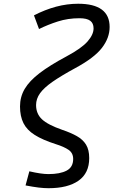

<svg xmlns="http://www.w3.org/2000/svg" viewBox="-20 -762 626 1016"><path d="M236.8 233.9Q212.9 233.9 184.6 230.5Q156.2 227.1 115.2 219.2L135.3 144.5Q198.2 159.2 236.3 159.2Q297.9 159.2 332.5 140.9Q367.2 122.6 367.2 79.1Q367.2 47.9 343.3 31.2Q319.3 14.6 275.9 1Q205.6 -21.5 163.8 -47.9Q122.1 -74.2 104 -110.6Q85.9 -147 85.9 -198.7Q85.9 -249.5 110.8 -291.7Q135.7 -334 189.7 -375.2Q243.7 -416.5 331.5 -463.4Q411.6 -506.3 443.4 -542.7Q475.1 -579.1 475.1 -611.8Q475.1 -639.2 457.3 -652.3Q439.5 -665.5 400.4 -665.5Q339.4 -665.5 286.1 -648.4Q232.9 -631.3 186.5 -608.4L159.7 -680.7Q218.3 -710.9 276.6 -726.6Q335 -742.2 393.6 -742.2Q560.1 -742.2 560.1 -619.1Q560.1 -561.5 519.3 -508.5Q478.5 -455.6 377.9 -401.4Q304.2 -361.3 258.5 -329.6Q212.9 -297.9 191.9 -268.6Q170.9 -239.3 170.9 -206.1Q170.9 -160.2 201.9 -130.9Q232.9 -101.6 310.1 -74.7Q355 -59.6 386.7 -41.7Q418.5 -23.9 435.3 3.4Q452.1 30.8 452.1 74.7Q452.1 154.3 395.5 194.1Q338.9 233.9 236.8 233.9Z"/></svg>

Font: CaskaydiaCove NFP SemiLight
Style: Italic
Weight: 350
Italic angle: -10°
Designer: Aaron Bell
Foundry: Saja Typeworks
Version: Version 2111.001; VTT 6.35;Nerd Fonts 3.1.1